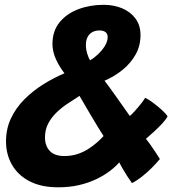

<svg xmlns="http://www.w3.org/2000/svg" viewBox="-20 -728 738 798"><path d="M222 50.5Q151.5 50.5 103.2 25.5Q55 0.5 30 -42.8Q5 -86 5 -140.5Q5 -192.5 25.5 -236Q46 -279.5 80.8 -314.5Q115.5 -349.5 158.8 -376.8Q202 -404 248 -423.5Q228 -448.5 213 -480.8Q198 -513 198 -545Q198 -598.5 227.2 -634.8Q256.5 -671 305 -689.5Q353.5 -708 410.5 -708Q454 -708 488.8 -693Q523.5 -678 543.8 -650Q564 -622 564 -582Q564 -538 544 -502Q524 -466 490.5 -438.5Q457 -411 414.5 -392.5Q423 -381.5 435.8 -364Q448.5 -346.5 463 -326Q477.5 -305.5 492 -285Q506.5 -264.5 519.5 -246Q527 -252 536 -261.8Q545 -271.5 554.5 -282.8Q564 -294 571.8 -304.2Q579.5 -314.5 583.5 -321.5Q596.5 -315.5 614.5 -302.2Q632.5 -289 650 -273.5Q667.5 -258 676.5 -244.5Q671 -233 654.8 -215.2Q638.5 -197.5 619.2 -180Q600 -162.5 586.5 -151Q597.5 -137.5 607.5 -123.2Q617.5 -109 626.8 -94.8Q636 -80.5 644.5 -67Q630 -49.5 610.5 -30Q591 -10.5 569.8 6.2Q548.5 23 528.5 33Q520 21.5 510 6Q500 -9.5 490.8 -25.2Q481.5 -41 475.5 -53Q459.5 -34.5 435.2 -16.2Q411 2 379 17.2Q347 32.5 307.5 41.5Q268 50.5 222 50.5ZM247.5 -79.5Q276.5 -79.5 301.2 -87.5Q326 -95.5 346 -108.2Q366 -121 382.2 -135.2Q398.5 -149.5 410.5 -162.5Q399 -180.5 386.2 -201.2Q373.5 -222 360.5 -244Q347.5 -266 334.8 -287.8Q322 -309.5 310.5 -329.5Q284 -313 258.2 -295.5Q232.5 -278 212 -257.5Q191.5 -237 179.2 -212.2Q167 -187.5 167 -156.5Q167 -122 186.8 -100.8Q206.5 -79.5 247.5 -79.5ZM354.5 -477.5Q370.5 -486.5 387.2 -502.2Q404 -518 415.8 -537Q427.5 -556 427.5 -574.5Q427.5 -587.5 418.5 -594.5Q409.5 -601.5 393.5 -601.5Q376 -601.5 363.2 -594.2Q350.5 -587 343.8 -573.5Q337 -560 337 -541.5Q337 -523 342.5 -505Q348 -487 354.5 -477.5Z"/></svg>

Font: Grandstander Thin ExtraBold
Style: Italic
Weight: 800
Italic angle: -15°
Version: Version 1.200